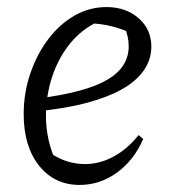

<svg xmlns="http://www.w3.org/2000/svg" viewBox="-20 -514 490 543"><path d="M205 9Q134 9 90.5 -45.5Q47 -100 47 -191Q47 -252 66 -307Q85 -362 117 -404Q149 -446 191 -470Q233 -494 281 -494Q336 -494 372 -462.5Q408 -431 408 -382Q408 -345 386 -314Q364 -283 323 -260.5Q282 -238 223 -222.5Q164 -207 91 -200V-236Q223 -253 283.5 -288.5Q344 -324 344 -383Q344 -412 331 -440L354 -419Q326 -432 296.5 -439.5Q267 -447 235 -448L260 -454Q213 -433 179.5 -392.5Q146 -352 128 -298.5Q110 -245 110 -184Q110 -151 117.5 -118Q125 -85 139 -55L123 -81Q146 -65 170.5 -57.5Q195 -50 221 -50Q261 -50 300 -70.5Q339 -91 372 -132L385 -121Q359 -61 311 -26Q263 9 205 9Z"/></svg>

Font: Piazzolla Thin Light
Style: Italic
Weight: 300
Italic angle: -11.3°
Version: Version 2.005